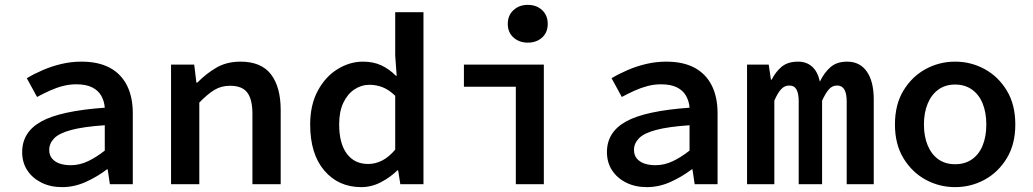

<svg xmlns="http://www.w3.org/2000/svg" viewBox="-20 -756 4240 788"><path d="M235 12Q187 12 150 -6.5Q113 -25 92 -57Q71 -89 71 -132Q71 -214 149.5 -257.5Q228 -301 410 -314Q408 -341 395.5 -363Q383 -385 358 -397.5Q333 -410 293 -410Q265 -410 238 -403Q211 -396 184.5 -384Q158 -372 132 -358L90 -435Q120 -453 156 -468.5Q192 -484 232 -493.5Q272 -503 314 -503Q383 -503 429.5 -478.5Q476 -454 500.5 -406.5Q525 -359 525 -291V0H431L422 -61H419Q380 -31 332.5 -9.5Q285 12 235 12ZM270 -78Q307 -78 341.5 -94.5Q376 -111 410 -138V-242Q322 -236 272 -222.5Q222 -209 202 -188Q182 -167 182 -141Q182 -119 194 -105Q206 -91 225.5 -84.5Q245 -78 270 -78Z M682 0V-491H777L786 -417H790Q825 -453 867.5 -478Q910 -503 967 -503Q1052 -503 1092 -451Q1132 -399 1132 -304V0H1016V-289Q1016 -348 995 -376Q974 -404 924 -404Q888 -404 860 -387Q832 -370 798 -335V0Z M1463 12Q1369 12 1311 -56Q1253 -124 1253 -245Q1253 -325 1284 -383Q1315 -441 1365 -472Q1415 -503 1470 -503Q1512 -503 1544.5 -488Q1577 -473 1605 -445H1608L1602 -528V-706H1718V0H1623L1614 -57H1611Q1583 -29 1544 -8.5Q1505 12 1463 12ZM1491 -83Q1521 -83 1549 -97.5Q1577 -112 1602 -142V-363Q1576 -388 1550 -398Q1524 -408 1497 -408Q1463 -408 1434.5 -389Q1406 -370 1389 -334Q1372 -298 1372 -246Q1372 -167 1403.5 -125Q1435 -83 1491 -83Z M2097 0V-400H1884V-491H2212V0ZM2146 -581Q2111 -581 2087.5 -602Q2064 -623 2064 -658Q2064 -693 2087.5 -714.5Q2111 -736 2146 -736Q2182 -736 2205 -714.5Q2228 -693 2228 -658Q2228 -623 2205 -602Q2182 -581 2146 -581Z M2635 12Q2587 12 2550 -6.5Q2513 -25 2492 -57Q2471 -89 2471 -132Q2471 -214 2549.5 -257.5Q2628 -301 2810 -314Q2808 -341 2795.5 -363Q2783 -385 2758 -397.5Q2733 -410 2693 -410Q2665 -410 2638 -403Q2611 -396 2584.5 -384Q2558 -372 2532 -358L2490 -435Q2520 -453 2556 -468.5Q2592 -484 2632 -493.5Q2672 -503 2714 -503Q2783 -503 2829.5 -478.5Q2876 -454 2900.5 -406.5Q2925 -359 2925 -291V0H2831L2822 -61H2819Q2780 -31 2732.5 -9.5Q2685 12 2635 12ZM2670 -78Q2707 -78 2741.5 -94.5Q2776 -111 2810 -138V-242Q2722 -236 2672 -222.5Q2622 -209 2602 -188Q2582 -167 2582 -141Q2582 -119 2594 -105Q2606 -91 2625.5 -84.5Q2645 -78 2670 -78Z M3046 0V-491H3135L3144 -429H3147Q3163 -461 3188 -482Q3213 -503 3256 -503Q3290 -503 3313 -482.5Q3336 -462 3345 -421Q3362 -457 3388 -480Q3414 -503 3457 -503Q3509 -503 3537.5 -462.5Q3566 -422 3566 -348V0H3455V-340Q3455 -405 3416 -405Q3396 -405 3382.5 -390Q3369 -375 3354 -343V0H3258V-340Q3258 -372 3249 -388.5Q3240 -405 3219 -405Q3200 -405 3186 -390Q3172 -375 3158 -343V0Z M3900 12Q3835 12 3779 -18.5Q3723 -49 3688 -106.5Q3653 -164 3653 -245Q3653 -327 3688 -384.5Q3723 -442 3779 -472.5Q3835 -503 3900 -503Q3965 -503 4021 -472.5Q4077 -442 4112 -384.5Q4147 -327 4147 -245Q4147 -164 4112 -106.5Q4077 -49 4021 -18.5Q3965 12 3900 12ZM3900 -82Q3940 -82 3969 -102Q3998 -122 4013 -159Q4028 -196 4028 -245Q4028 -294 4013 -331Q3998 -368 3969 -388.5Q3940 -409 3900 -409Q3860 -409 3831.5 -388.5Q3803 -368 3787.5 -331Q3772 -294 3772 -245Q3772 -196 3787.5 -159Q3803 -122 3831.5 -102Q3860 -82 3900 -82Z"/></svg>

Font: Source Code Pro ExtraLight SemiBold
Style: Regular
Weight: 600
Monospace: yes
Version: Version 1.018;hotconv 1.0.116;makeotfexe 2.5.65601